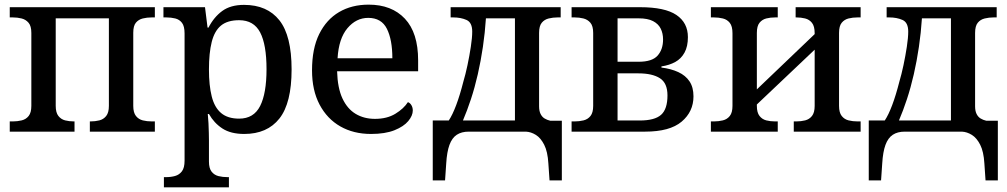

<svg xmlns="http://www.w3.org/2000/svg" viewBox="-20 -567 4338 827"><path d="M22 0V-44H35Q55 -44 73.5 -48.5Q92 -53 103.5 -67.5Q115 -82 115 -111V-425Q115 -455 103 -469Q91 -483 73 -487.5Q55 -492 35 -492H22V-536H647V-492H634Q613 -492 595 -487.5Q577 -483 565.5 -469.5Q554 -456 554 -426V-111Q554 -82 565.5 -67.5Q577 -53 595 -48.5Q613 -44 634 -44H647V0H367V-44H370Q390 -44 408 -48.5Q426 -53 437.5 -67.5Q449 -82 449 -111V-488H220V-111Q220 -82 231.5 -67.5Q243 -53 260.5 -48.5Q278 -44 299 -44H301V0Z M686 240V196H695Q716 196 734 191Q752 186 763.5 171Q775 156 775 125V-423Q775 -454 764 -468.5Q753 -483 735 -487.5Q717 -492 696 -492H684V-536H863L874 -448H878Q901 -493 937 -519.5Q973 -546 1031 -546Q1131 -546 1183.5 -479.5Q1236 -413 1236 -268Q1236 -123 1183.5 -56.5Q1131 10 1032 10Q974 10 938 -13.5Q902 -37 880 -76H875Q877 -58 878 -36Q879 -14 879.5 5.5Q880 25 880 38V129Q880 158 891.5 172.5Q903 187 921 191.5Q939 196 960 196H966V240ZM1010 -56Q1073 -56 1100.5 -110.5Q1128 -165 1128 -269Q1128 -375 1100.5 -427.5Q1073 -480 1010 -480Q960 -480 932 -457Q904 -434 892 -386.5Q880 -339 880 -268Q880 -199 892 -151.5Q904 -104 932.5 -80Q961 -56 1010 -56Z M1578 10Q1503 10 1446 -22.5Q1389 -55 1356.5 -116.5Q1324 -178 1324 -264Q1324 -358 1355 -420.5Q1386 -483 1440.5 -515Q1495 -547 1568 -547Q1667 -547 1724 -486.5Q1781 -426 1781 -307V-260H1432Q1434 -188 1455 -143Q1476 -98 1512 -76.5Q1548 -55 1595 -55Q1647 -55 1683 -77Q1719 -99 1737 -127Q1746 -124 1752 -114Q1758 -104 1758 -91Q1758 -69 1738.5 -45.5Q1719 -22 1679 -6Q1639 10 1578 10ZM1670 -316Q1670 -396 1646.5 -443Q1623 -490 1566 -490Q1514 -490 1476.5 -445.5Q1439 -401 1434 -316Z M1844 210V-48H1913Q1929 -72 1945 -114.5Q1961 -157 1976 -216Q1985 -246 1993.5 -286Q2002 -326 2008 -365.5Q2014 -405 2014 -431Q2014 -470 1989.5 -481Q1965 -492 1932 -492H1921V-536H2395V-492H2382Q2362 -492 2343.5 -487.5Q2325 -483 2313.5 -469Q2302 -455 2302 -425V-109Q2302 -89 2308.5 -76Q2315 -63 2326 -56.5Q2337 -50 2350 -47H2400V210H2347L2342 137Q2339 86 2324 56.5Q2309 27 2288 14Q2267 1 2245 0H1999Q1968 0 1947.5 13.5Q1927 27 1916 57Q1905 87 1902 137L1897 210ZM1974 -48H2198V-488H2073Q2069 -426 2060 -365Q2051 -304 2038 -247Q2025 -190 2008.5 -140Q1992 -90 1974 -48Z M2442 0V-44H2455Q2475 -44 2493.5 -48.5Q2512 -53 2523.5 -67.5Q2535 -82 2535 -111V-425Q2535 -455 2523 -469Q2511 -483 2493 -487.5Q2475 -492 2455 -492H2442V-536H2737Q2844 -536 2893.5 -502.5Q2943 -469 2943 -407Q2943 -367 2928.5 -340.5Q2914 -314 2888.5 -300Q2863 -286 2829 -281V-276Q2870 -271 2901.5 -256.5Q2933 -242 2950 -216.5Q2967 -191 2967 -152Q2967 -86 2916 -43Q2865 0 2759 0ZM2736 -48Q2800 -48 2827.5 -72.5Q2855 -97 2855 -156Q2855 -209 2822.5 -230Q2790 -251 2730 -251H2640V-48ZM2731 -301Q2789 -301 2812.5 -327.5Q2836 -354 2836 -397Q2836 -423 2826 -443.5Q2816 -464 2793 -476Q2770 -488 2731 -488H2640V-301Z M3042 0V-44H3055Q3075 -44 3093.5 -48.5Q3112 -53 3123.5 -67.5Q3135 -82 3135 -111V-424Q3135 -454 3123.5 -468.5Q3112 -483 3093.5 -487.5Q3075 -492 3055 -492H3042V-536H3330V-492H3319Q3298 -492 3280.5 -487.5Q3263 -483 3251.5 -469Q3240 -455 3240 -425V-182L3489 -420V-424Q3489 -454 3477.5 -468.5Q3466 -483 3448 -487.5Q3430 -492 3410 -492H3407V-536H3687V-492H3674Q3653 -492 3635 -487.5Q3617 -483 3605.5 -469Q3594 -455 3594 -425V-111Q3594 -82 3605.5 -67.5Q3617 -53 3635 -48.5Q3653 -44 3674 -44H3687V0H3399V-44H3410Q3430 -44 3448 -48.5Q3466 -53 3477.5 -67.5Q3489 -82 3489 -111V-353L3240 -117V-111Q3240 -82 3251.5 -67.5Q3263 -53 3280.5 -48.5Q3298 -44 3319 -44H3330V0Z M3722 210V-48H3791Q3807 -72 3823 -114.5Q3839 -157 3854 -216Q3863 -246 3871.5 -286Q3880 -326 3886 -365.5Q3892 -405 3892 -431Q3892 -470 3867.5 -481Q3843 -492 3810 -492H3799V-536H4273V-492H4260Q4240 -492 4221.5 -487.5Q4203 -483 4191.5 -469Q4180 -455 4180 -425V-109Q4180 -89 4186.5 -76Q4193 -63 4204 -56.5Q4215 -50 4228 -47H4278V210H4225L4220 137Q4217 86 4202 56.5Q4187 27 4166 14Q4145 1 4123 0H3877Q3846 0 3825.5 13.5Q3805 27 3794 57Q3783 87 3780 137L3775 210ZM3852 -48H4076V-488H3951Q3947 -426 3938 -365Q3929 -304 3916 -247Q3903 -190 3886.5 -140Q3870 -90 3852 -48Z"/></svg>

Font: ET Text
Style: Regular
Weight: 470
Designer: Monotype Design Team
Foundry: Monotype Imaging Inc.
Version: Version 2.009